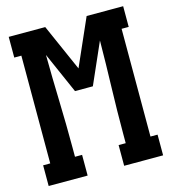

<svg xmlns="http://www.w3.org/2000/svg" viewBox="-109 -825 819 914"><g transform="rotate(-15 300.0 -367.5)"><path d="M18 0V-102H53V-633H18V-735H198L300 -504L402 -735H582V-633H547V-102H582V0H390V-102H425V-147Q425 -262 428.5 -376.5Q432 -491 433 -606L344 -404H256L167 -606Q168 -491 171.5 -376.5Q175 -262 175 -147V-102H210V0Z"/></g></svg>

Font: Iosevka HT Extrabold Extended
Style: Regular
Weight: 800
Width: 7
Monospace: yes
Designer: Belleve Invis
Foundry: Belleve Invis
Version: Version 32.3.0; ttfautohint (v1.8.4)